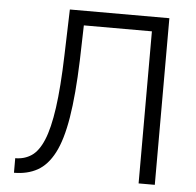

<svg xmlns="http://www.w3.org/2000/svg" viewBox="-51 -762 830 815"><g transform="rotate(5 363.5 -354.5)"><path d="M569 0V-648H279L275 -498Q270 -351 254 -254Q238 -157 209 -101.5Q180 -46 137.5 -22.5Q95 1 38 1V-61Q77 -61 107 -81Q137 -101 158 -151Q179 -201 191.5 -289.5Q204 -378 208 -514L214 -710H638V0Z"/></g></svg>

Font: Raleway
Style: Regular
Weight: 400
Designer: Matt McInerney, Pablo Impallari, Rodrigo Fuenzalida
Foundry: Matt McInerney, Pablo Impallari, Rodrigo Fuenzalida
Version: Version 4.101;RELEASE